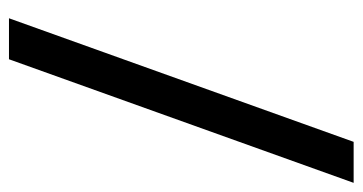

<svg xmlns="http://www.w3.org/2000/svg" viewBox="-211 -540 812 430"><g transform="rotate(-90 195.0 -325.0)"><path d="M92.3 61H0.5L277.3 -710.9H369.1Z"/></g></svg>

Font: Vazirmatn RD FD Medium
Style: Regular
Weight: 500
Designer: Saber Rastikerdar
Foundry: Saber Rastikerdar
Version: Version 33.003